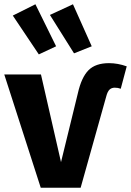

<svg xmlns="http://www.w3.org/2000/svg" viewBox="-26 -880 614 900"><path d="M165 0 -6 -531H166L260 -120L339 -443Q356 -518 389 -551Q422 -584 485 -584Q526 -584 568 -569L540 -464Q527 -469 512 -469Q497 -469 487.5 -460Q478 -451 472 -428L352 0ZM237 -663 156 -625 34 -807 140 -860ZM404 -663 321 -630 208 -810 316 -860Z"/></svg>

Font: Fira Sans BGR
Style: Bold
Weight: 700
Designer: bBox Type GmbH & Carrois Corporate GbR & Edenspiekermann AG
Foundry: bBox Type GmbH & Carrois Corporate GbR & Edenspiekermann AG
Version: Version 4.301